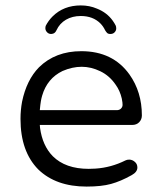

<svg xmlns="http://www.w3.org/2000/svg" viewBox="-20 -688 593 709"><path d="M168.9 -562.5Q171.9 -562.5 174.8 -563.5Q183.6 -565.4 188.5 -576.2Q200.2 -601.6 223.6 -615.2Q247.1 -628.9 278.3 -628.9Q323.2 -628.9 350.6 -601.6Q361.3 -590.8 368.2 -576.2Q371.1 -571.3 375 -566.9Q378.9 -562.5 387.7 -562.5Q397.5 -562.5 403.3 -568.8Q409.2 -575.2 409.2 -582.5Q409.2 -589.8 407.2 -593.8Q405.3 -597.7 402.3 -602.5Q399.4 -607.4 396.5 -611.3Q375 -641.6 337.9 -656.2Q310.5 -668 278.3 -668Q214.8 -668 173.8 -627Q159.2 -612.3 149.4 -593.8Q147.5 -589.8 147.5 -584Q147.5 -575.2 154.3 -568.4Q160.2 -562.5 168.9 -562.5ZM487.3 -69.3Q487.3 -82 478.5 -89.8Q468.8 -98.6 457 -98.6Q449.2 -98.6 443.4 -95.7Q390.6 -69.3 333 -65.4Q321.3 -64.5 307.6 -64.5Q221.7 -64.5 174.8 -111.3Q136.7 -150.4 127.9 -215.8L127 -226.6H467.8Q484.4 -226.6 494.1 -236.8Q503.9 -247.1 503.9 -261.7Q503.9 -348.6 458 -413.1Q396.5 -499 280.3 -499Q184.6 -499 124 -439.5Q78.1 -392.6 61.5 -312.5Q55.7 -281.2 55.7 -249Q55.7 -128.9 121.1 -62.5Q186.5 1 299.8 1Q354.5 1 390.1 -8.8Q425.8 -18.6 465.8 -41Q487.3 -52.7 487.3 -69.3ZM429.7 -324.2Q431.6 -315.4 432.1 -309.6Q432.6 -303.7 432.6 -300.8Q432.6 -293 426.8 -287.1Q420.9 -281.2 411.1 -281.2H127Q128.9 -302.7 130.9 -314Q132.8 -325.2 135.7 -335Q154.3 -398.4 210.9 -425.8Q210.9 -425.8 210.9 -425.8Q247.1 -441.4 281.7 -441.4Q316.4 -441.4 350.6 -424.8Q384.8 -408.2 407.2 -375Q422.9 -353.5 429.7 -324.2Z"/></svg>

Font: FakePearl
Style: ExtraLight
Weight: 300
Version: Version 1.2